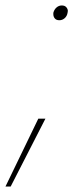

<svg xmlns="http://www.w3.org/2000/svg" viewBox="-50 -527 268 702"><path d="M167 -453Q156 -453 150.5 -459.5Q145 -466 145 -475Q145 -477 145 -480Q148 -492 156.5 -499.5Q165 -507 176 -507Q187 -507 192.5 -500.5Q198 -494 198 -487Q198 -484 197 -480Q195 -468 186.5 -460.5Q178 -453 167 -453ZM116 -93 -11 155H-30L90 -93Z"/></svg>

Font: Fz Poppins Thin
Style: Italic
Weight: 100
Italic angle: -10°
Designer: Ninad Kale (Devanagari), Jonny Pinhorn (Latin)
Foundry: Indian Type Foundry
Version: Vit hóa bi Vntype.Com & FontZin.Com